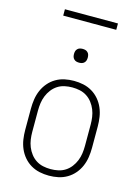

<svg xmlns="http://www.w3.org/2000/svg" viewBox="-133 -967 765 1049"><g transform="rotate(15 250.0 -442.5)"><path d="M250 8Q223 8 197 2.5Q171 -3 148 -16.5Q125 -30 107.5 -50.5Q90 -71 79.5 -95.5Q69 -120 65 -146.5Q61 -173 61 -200V-320Q61 -347 65 -373.5Q69 -400 79.5 -424.5Q90 -449 107.5 -469.5Q125 -490 148 -503.5Q171 -517 197 -522.5Q223 -528 250 -528Q277 -528 303 -522.5Q329 -517 352 -503.5Q375 -490 392.5 -469.5Q410 -449 420.5 -424.5Q431 -400 435 -373.5Q439 -347 439 -320V-200Q439 -173 435 -146.5Q431 -120 420.5 -95.5Q410 -71 392.5 -50.5Q375 -30 352 -16.5Q329 -3 303 2.5Q277 8 250 8ZM250 -29Q272 -29 293 -33.5Q314 -38 332 -49.5Q350 -61 363.5 -78.5Q377 -96 385 -116Q393 -136 396 -157Q399 -178 399 -200V-320Q399 -342 396 -363Q393 -384 385 -404Q377 -424 363.5 -441.5Q350 -459 332 -470.5Q314 -482 293 -486.5Q272 -491 250 -491Q228 -491 207 -486.5Q186 -482 168 -470.5Q150 -459 136.5 -441.5Q123 -424 115 -404Q107 -384 104 -363Q101 -342 101 -320V-200Q101 -178 104 -157Q107 -136 115 -116Q123 -96 136.5 -78.5Q150 -61 168 -49.5Q186 -38 207 -33.5Q228 -29 250 -29ZM250 -631Q242 -631 234.5 -633Q227 -635 221 -641Q215 -647 213 -654.5Q211 -662 211 -670Q211 -678 213 -685.5Q215 -693 221 -699Q227 -705 234.5 -707Q242 -709 250 -709Q258 -709 265.5 -707Q273 -705 279 -699Q285 -693 287 -685.5Q289 -678 289 -670Q289 -662 287 -654.5Q285 -647 279 -641Q273 -635 265.5 -633Q258 -631 250 -631ZM100 -857V-893H400V-857Z"/></g></svg>

Font: Iosevka SS18 Extralight
Style: Regular
Weight: 200
Monospace: yes
Designer: Belleve Invis
Foundry: Belleve Invis
Version: Version 25.1.1; ttfautohint (v1.8.4)